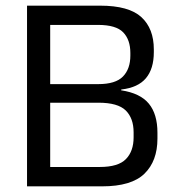

<svg xmlns="http://www.w3.org/2000/svg" viewBox="-20 -659 621 679"><path d="M132.1 0V-68.5H333Q398.2 -68.5 425.3 -96.4Q452.5 -124.2 452.5 -173.2V-190.8Q452.5 -240.8 424.7 -268.3Q396.8 -295.8 328 -295.8H132.4V-361.5H327.2Q388.7 -361.5 414.8 -388.4Q441 -415.2 441 -462.7V-471.7Q441 -518.3 415.7 -544.6Q390.4 -570.9 326.6 -570.9H130.5V-639H334.1Q435.9 -639 480 -598.4Q524 -557.9 524 -484.3V-474.6Q524 -415.8 496.1 -382.5Q468.2 -349.2 409 -342.5L408.3 -339.7Q476.1 -329.4 506.4 -292.4Q536.8 -255.5 536.8 -189.5V-168.9Q536.8 -89.5 490.8 -44.7Q444.8 0 341.2 0ZM75.6 0V-639H157.5V0Z"/></svg>

Font: Anek Tamil Medium
Style: Regular
Weight: 500
Designer: Aadarsh Rajan (Tamil), Yesha Goshar (Latin)
Foundry: Ek Type
Version: Version 1.003